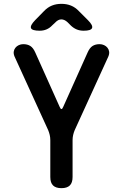

<svg xmlns="http://www.w3.org/2000/svg" viewBox="-20 -970 640 1000"><path d="M300 10Q271 10 256.5 -4Q242 -18 242 -48V-240Q242 -254 239 -267Q236 -280 231 -292L56 -675Q50 -689 51.5 -700.5Q53 -712 60 -721Q67 -730 78 -735Q89 -740 101 -740Q123 -740 138 -730.5Q153 -721 164 -696L290 -415Q295 -402 300 -402Q305 -402 310 -415L436 -696Q447 -721 462 -730.5Q477 -740 499 -740Q511 -740 522 -735Q533 -730 540 -721Q547 -712 548.5 -700.5Q550 -689 544 -675L369 -292Q364 -280 361 -267Q358 -254 358 -240V-48Q358 -18 343.5 -4Q329 10 300 10ZM187 -810Q147 -810 141.5 -823.5Q136 -837 163 -865L209 -912Q228 -932 250.5 -941Q273 -950 300 -950Q327 -950 349.5 -941Q372 -932 391 -912L438 -865Q465 -838 459.5 -824Q454 -810 416 -810Q396 -810 380 -816.5Q364 -823 350 -836L332 -854Q316 -869 299.5 -869Q283 -869 268 -853L252 -838Q239 -824 222.5 -817Q206 -810 187 -810Z"/></svg>

Font: Maple Mono SemiBold
Style: Regular
Weight: 600
Monospace: yes
Designer: subframe7536
Version: Version 7.000